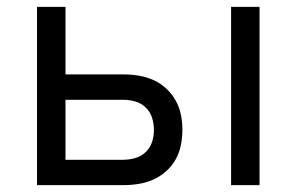

<svg xmlns="http://www.w3.org/2000/svg" viewBox="-20 -540 865 560"><path d="M654 0V-520H737V0ZM88 0V-520H171V-323H339Q362 -323 384 -319.5Q406 -316 426.5 -307Q447 -298 464 -282.5Q481 -267 492 -247.5Q503 -228 507.5 -206Q512 -184 512 -161Q512 -139 507.5 -116.5Q503 -94 492 -74.5Q481 -55 464 -40Q447 -25 426.5 -16Q406 -7 384 -3.5Q362 0 339 0ZM339 -74Q357 -74 374.5 -79Q392 -84 405 -96.5Q418 -109 423.5 -126Q429 -143 429 -161Q429 -179 423.5 -196.5Q418 -214 405 -226.5Q392 -239 374.5 -244Q357 -249 339 -249H171V-74Z"/></svg>

Font: Iosevka Aile
Style: Regular
Weight: 400
Designer: Belleve Invis
Foundry: Belleve Invis
Version: Version 28.0.1; ttfautohint (v1.8.4)